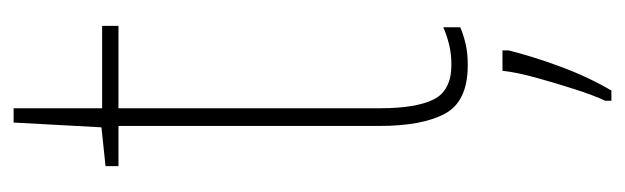

<svg xmlns="http://www.w3.org/2000/svg" viewBox="-338 -359 918 282"><g transform="rotate(-90 121.0 -218.0)"><path d="M167 -14Q183 -14 197 -17.5Q211 -21 222 -26V-1Q210 4 197 7Q184 10 166 10Q113 10 95 -23.5Q77 -57 77 -120V-503H18V-522L75 -528L82 -657H103V-527H224V-503H103V-119Q103 -66 116 -40Q129 -14 167 -14ZM188 70Q179 106 164 146.5Q149 187 129 221H114V212Q122 195 131 167Q140 139 148 110Q156 81 158 61H188Z"/></g></svg>

Font: Noto Sans Gurmukhi UI Condensed Thin
Style: Regular
Weight: 100
Width: 3
Designer: Jelle Bosma - Monotype Design Team
Foundry: Monotype Imaging Inc.
Version: Version 2.004; ttfautohint (v1.8.4.7-5d5b)